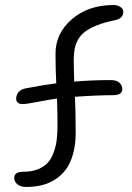

<svg xmlns="http://www.w3.org/2000/svg" viewBox="-20 -700 522 758"><path d="M83 38.1Q61.5 38.1 48.8 27.8Q36.1 17.6 36.1 2Q36.1 -22 73.2 -22Q106.4 -22 130.9 -32.2Q155.3 -42.5 169.7 -58.8Q184.1 -75.2 192.6 -100.1Q201.2 -125 204.1 -149.7Q207 -174.3 207 -206.1Q207 -251.5 205.1 -311Q172.9 -306.6 128.9 -297.9Q85 -289.1 67.9 -289.1Q57.6 -289.1 50.8 -294.4Q43.9 -299.8 43.9 -310.1Q43.9 -325.7 53.5 -336.7Q63 -347.7 81.1 -351.1Q157.7 -365.7 202.1 -371.1Q199.2 -423.8 199.2 -488.8Q199.2 -568.4 263.9 -624.3Q328.6 -680.2 429.2 -680.2Q442.9 -680.2 454.8 -672.9Q466.8 -665.5 466.8 -652.8Q466.8 -627 433.1 -620.1Q392.1 -611.8 363 -600.1Q334 -588.4 315.9 -575Q297.9 -561.5 287.8 -543Q277.8 -524.4 274.4 -505.1Q271 -485.8 271 -459Q271 -435.5 272.9 -377.9Q341.8 -383.8 418.9 -383.8Q439.9 -383.8 451.4 -373.3Q462.9 -362.8 462.9 -348.1Q462.9 -324.2 425.8 -324.2Q362.8 -324.2 275.9 -317.9Q278.8 -257.8 278.8 -175.8Q278.8 -128.9 268.3 -91.8Q257.8 -54.7 240 -30.8Q222.2 -6.8 196.8 9Q171.4 24.9 143.3 31.5Q115.2 38.1 83 38.1Z"/></svg>

Font: Shantell Sans Bouncy
Style: Regular
Weight: 300
Designer: Stephen Nixon, Anya Danilova, Shantell Martin
Foundry: Arrow Type
Version: Version 1.006;[9816181b4]